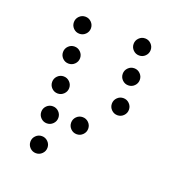

<svg xmlns="http://www.w3.org/2000/svg" viewBox="-116 -754 779 826"><g transform="rotate(20 273.5 -341.5)"><path d="M175.8 -615.2Q175.8 -599.1 164.3 -587.6Q152.8 -576.2 136.7 -576.2Q120.6 -576.2 109.1 -587.6Q97.7 -599.1 97.7 -615.2Q97.7 -631.3 109.1 -642.8Q120.6 -654.3 136.7 -654.3Q152.8 -654.3 164.3 -642.8Q175.8 -631.3 175.8 -615.2ZM449.2 -615.2Q449.2 -599.1 437.7 -587.6Q426.3 -576.2 410.2 -576.2Q394 -576.2 382.6 -587.6Q371.1 -599.1 371.1 -615.2Q371.1 -631.3 382.6 -642.8Q394 -654.3 410.2 -654.3Q426.3 -654.3 437.7 -642.8Q449.2 -631.3 449.2 -615.2ZM175.8 -478.5Q175.8 -462.4 164.3 -450.9Q152.8 -439.5 136.7 -439.5Q120.6 -439.5 109.1 -450.9Q97.7 -462.4 97.7 -478.5Q97.7 -494.6 109.1 -506.1Q120.6 -517.6 136.7 -517.6Q152.8 -517.6 164.3 -506.1Q175.8 -494.6 175.8 -478.5ZM449.2 -478.5Q449.2 -462.4 437.7 -450.9Q426.3 -439.5 410.2 -439.5Q394 -439.5 382.6 -450.9Q371.1 -462.4 371.1 -478.5Q371.1 -494.6 382.6 -506.1Q394 -517.6 410.2 -517.6Q426.3 -517.6 437.7 -506.1Q449.2 -494.6 449.2 -478.5ZM175.8 -341.8Q175.8 -325.7 164.3 -314.2Q152.8 -302.7 136.7 -302.7Q120.6 -302.7 109.1 -314.2Q97.7 -325.7 97.7 -341.8Q97.7 -357.9 109.1 -369.4Q120.6 -380.9 136.7 -380.9Q152.8 -380.9 164.3 -369.4Q175.8 -357.9 175.8 -341.8ZM449.2 -341.8Q449.2 -325.7 437.7 -314.2Q426.3 -302.7 410.2 -302.7Q394 -302.7 382.6 -314.2Q371.1 -325.7 371.1 -341.8Q371.1 -357.9 382.6 -369.4Q394 -380.9 410.2 -380.9Q426.3 -380.9 437.7 -369.4Q449.2 -357.9 449.2 -341.8ZM175.8 -205.1Q175.8 -189 164.3 -177.5Q152.8 -166 136.7 -166Q120.6 -166 109.1 -177.5Q97.7 -189 97.7 -205.1Q97.7 -221.2 109.1 -232.7Q120.6 -244.1 136.7 -244.1Q152.8 -244.1 164.3 -232.7Q175.8 -221.2 175.8 -205.1ZM312.5 -205.1Q312.5 -189 301 -177.5Q289.6 -166 273.4 -166Q257.3 -166 245.8 -177.5Q234.4 -189 234.4 -205.1Q234.4 -221.2 245.8 -232.7Q257.3 -244.1 273.4 -244.1Q289.6 -244.1 301 -232.7Q312.5 -221.2 312.5 -205.1ZM175.8 -68.4Q175.8 -52.2 164.3 -40.8Q152.8 -29.3 136.7 -29.3Q120.6 -29.3 109.1 -40.8Q97.7 -52.2 97.7 -68.4Q97.7 -84.5 109.1 -95.9Q120.6 -107.4 136.7 -107.4Q152.8 -107.4 164.3 -95.9Q175.8 -84.5 175.8 -68.4Z"/></g></svg>

Font: DatDot Light
Style: Regular
Weight: 300
Designer: GGBot
Version: 1.00